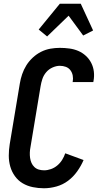

<svg xmlns="http://www.w3.org/2000/svg" viewBox="-20 -999 540 1027"><path d="M215 8Q185 8 155.5 2Q126 -4 101.5 -18.5Q77 -33 60 -56.5Q43 -80 35 -108Q27 -136 27 -166.5Q27 -197 32 -228L86 -552Q90 -577 98.5 -602Q107 -627 121 -649.5Q135 -672 155.5 -691Q176 -710 200 -722Q224 -734 249.5 -738.5Q275 -743 300 -743Q326 -743 351.5 -739.5Q377 -736 399 -726.5Q421 -717 439 -700.5Q457 -684 468 -662.5Q479 -641 482 -616Q485 -591 480 -565L479 -560H368L369 -562Q372 -579 369 -595Q366 -611 356.5 -623.5Q347 -636 332 -641.5Q317 -647 300 -647Q281 -647 261 -638Q241 -629 227 -612.5Q213 -596 206.5 -576Q200 -556 197 -537L143 -212Q140 -197 139.5 -182.5Q139 -168 141 -154Q143 -140 148.5 -127.5Q154 -115 164 -105.5Q174 -96 187.5 -92Q201 -88 216 -88Q234 -88 252.5 -94.5Q271 -101 286.5 -114Q302 -127 312.5 -144Q323 -161 329 -179L427 -143Q414 -112 393 -82.5Q372 -53 344 -32Q316 -11 282 -1.5Q248 8 215 8ZM232 -804 187 -841 300 -979H412L478 -836L425 -809L347 -915Z"/></svg>

Font: Iosevka Curly
Style: Bold Italic
Weight: 700
Italic angle: -9°
Monospace: yes
Designer: Belleve Invis
Foundry: Belleve Invis
Version: Version 22.1.2; ttfautohint (v1.8.4)